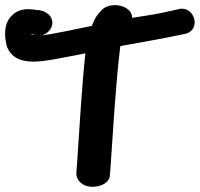

<svg xmlns="http://www.w3.org/2000/svg" viewBox="-24 -726 773 742"><path d="M4 -542 5 -541C36 -468 136 -488 197 -499C220 -503 255 -510 306 -520C292 -392 284 -243 275 -112L271 -56V-54C271 -33 291 -4 334 -4C363 -4 400 -18 401 -51L405 -107C415 -252 424 -411 441 -548C539 -565 614 -579 691 -595C756 -609 728 -705 668 -691L628 -682C590 -673 539 -665 487 -657C487 -706 401 -724 367 -685L358 -675C345 -660 339 -646 331 -626C228 -605 194 -597 138 -589C193 -608 196 -678 121 -688L120 -687L106 -689C75 -693 46 -690 23 -667C-14 -633 -6 -575 4 -542ZM97 -593V-595C102 -594 105 -594 110 -593C109 -593 109 -592 107 -592C105 -592 101 -593 97 -593Z"/></svg>

Font: Stray Cat
Style: ExBlkExt
Weight: 1000
Version: Version 1.0